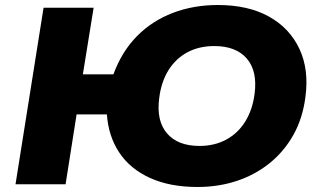

<svg xmlns="http://www.w3.org/2000/svg" viewBox="-20 -736 1284 767"><path d="M769 11Q659 11 579.5 -25Q500 -61 456.5 -126.5Q413 -192 407 -279H286L242 0H42L154 -705H354L311 -439H433Q467 -531 527.5 -592Q588 -653 670.5 -684.5Q753 -716 850 -716Q971 -716 1054 -670Q1137 -624 1176 -541Q1215 -458 1200 -348Q1189 -263 1152 -197Q1115 -131 1057.5 -84.5Q1000 -38 926.5 -13.5Q853 11 769 11ZM777 -153Q837 -153 884 -178.5Q931 -204 960 -251Q989 -298 997 -361Q1009 -452 966 -502Q923 -552 836 -552Q775 -552 728.5 -527Q682 -502 653 -455.5Q624 -409 616 -344Q604 -254 647 -203.5Q690 -153 777 -153Z"/></svg>

Font: Nunito Sans 10pt SemiExpanded Black
Style: Italic
Weight: 900
Width: 6
Italic angle: -9°
Designer: Vernon Adams
Foundry: Vernon Adams
Version: Version 3.101;gftools[0.9.27]